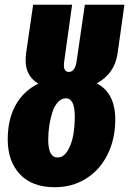

<svg xmlns="http://www.w3.org/2000/svg" viewBox="-20 -763 539 801"><path d="M470.2 -538.1Q458 -456.1 383.8 -415Q460.9 -375.5 460.9 -263.2Q460.4 -181.2 428 -116.9Q395.5 -52.7 338.1 -17.3Q280.8 18.1 209 18.1Q113.3 18.1 62.7 -36.4Q12.2 -90.8 12.2 -181.2Q12.2 -265.1 45.4 -324.7Q78.6 -384.3 140.1 -414.1Q76.2 -451.7 88.9 -541L118.2 -743.2H280.8L248 -507.8Q241.2 -462.9 267.1 -462.9Q293.5 -462.9 299.8 -508.8L334 -743.2H499ZM220.2 -106Q245.1 -106 262.2 -134.3Q279.3 -162.6 285.6 -199.5Q292 -236.3 292 -276.9Q292 -353 254.9 -353Q236.3 -353 221.7 -336.9Q207 -320.8 198.5 -294.7Q189.9 -268.6 185.5 -239.3Q181.2 -210 181.2 -180.2Q181.2 -106 220.2 -106Z"/></svg>

Font: Fira Sans Compressed ExtraBold
Style: Italic
Weight: 800
Width: 3
Italic angle: -8°
Designer: Carrois Corporate & Edenspiekermann AG
Foundry: Carrois Corporate GbR & Edenspiekermann AG
Version: Version 4.203;PS 004.203;hotconv 1.0.88;makeotf.lib2.5.64775